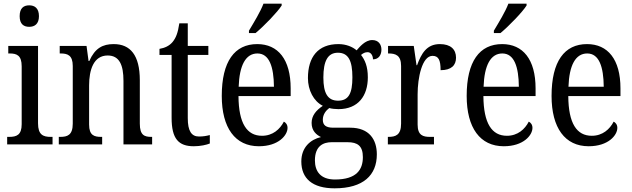

<svg xmlns="http://www.w3.org/2000/svg" viewBox="-20 -786 3438 1045"><path d="M139 -640C168 -640 192 -655 192 -698C192 -742 168 -757 139 -757C109 -757 87 -742 87 -698C87 -655 109 -640 139 -640ZM19 0H266V-41H256C215 -41 187 -52 187 -115V-536H25V-495H33C72 -495 98 -484 98 -425V-110C98 -51 70 -41 30 -41H19Z M300 0H536V-41H531C493 -41 465 -49 465 -108V-321C465 -405 489 -484 566 -484C630 -484 652 -432 652 -346V0H808V-41H804C766 -41 741 -50 741 -113V-349C741 -486 689 -546 599 -546C539 -546 497 -524 466 -454H462L451 -536H305V-495H310C347 -495 376 -486 376 -427V-113C376 -50 346 -41 308 -41H300Z M1035 10C1072 10 1105 2 1122 -5V-51C1103 -46 1086 -43 1063 -43C1022 -43 1002 -73 1002 -143V-487H1114V-536H1002V-659H956C948 -605 937 -579 919 -557C901 -536 877 -525 848 -520V-487H914V-145C914 -30 952 10 1035 10Z M1335 -619V-606H1371C1420 -647 1491 -721 1513 -756V-766H1414C1397 -721 1363 -666 1335 -619ZM1389 10C1496 10 1545 -50 1545 -90C1545 -108 1535 -119 1525 -124C1504 -83 1465 -47 1406 -47C1324 -47 1279 -114 1278 -263H1562V-305C1562 -463 1493 -546 1380 -546C1257 -546 1187 -452 1187 -264C1187 -90 1260 10 1389 10ZM1471 -314H1279C1283 -430 1317 -495 1381 -495C1446 -495 1470 -422 1471 -314Z M1801 239C1958 239 2031 167 2031 54C2031 -26 1990 -91 1886 -91H1794C1755 -91 1737 -104 1737 -134C1737 -164 1755 -185 1772 -198C1784 -194 1808 -192 1822 -192C1930 -192 1982 -265 1982 -365C1982 -425 1966 -460 1945 -487C1956 -496 1966 -502 1981 -502C1999 -502 2010 -483 2010 -463C2042 -463 2056 -488 2056 -516C2056 -544 2040 -568 2006 -568C1967 -568 1937 -530 1921 -512C1899 -531 1864 -546 1822 -546C1711 -546 1656 -476 1656 -361C1656 -295 1687 -235 1737 -210C1701 -186 1676 -157 1676 -117C1676 -74 1702 -52 1727 -40C1671 -27 1620 15 1620 93C1620 185 1680 239 1801 239ZM1820 -238C1764 -238 1740 -278 1740 -364C1740 -454 1764 -499 1819 -499C1876 -499 1898 -456 1898 -365C1898 -277 1877 -238 1820 -238ZM1803 191C1724 191 1694 146 1694 87C1694 8 1740 -12 1785 -12H1872C1926 -12 1955 8 1955 69C1955 137 1921 191 1803 191Z M2091 0H2342V-41H2320C2283 -41 2253 -49 2253 -108V-273C2253 -362 2277 -482 2334 -482C2367 -482 2378 -459 2378 -404C2437 -404 2462 -431 2462 -472C2462 -517 2433 -546 2374 -546C2302 -546 2273 -494 2250 -431H2247L2232 -536H2092V-495H2095C2132 -495 2163 -486 2163 -427V-113C2163 -50 2132 -41 2094 -41H2091Z M2668 -619V-606H2704C2753 -647 2824 -721 2846 -756V-766H2747C2730 -721 2696 -666 2668 -619ZM2722 10C2829 10 2878 -50 2878 -90C2878 -108 2868 -119 2858 -124C2837 -83 2798 -47 2739 -47C2657 -47 2612 -114 2611 -263H2895V-305C2895 -463 2826 -546 2713 -546C2590 -546 2520 -452 2520 -264C2520 -90 2593 10 2722 10ZM2804 -314H2612C2616 -430 2650 -495 2714 -495C2779 -495 2803 -422 2804 -314Z M3184 10C3291 10 3340 -50 3340 -90C3340 -108 3330 -119 3320 -124C3299 -83 3260 -47 3201 -47C3119 -47 3074 -114 3073 -263H3357V-305C3357 -463 3288 -546 3175 -546C3052 -546 2982 -452 2982 -264C2982 -90 3055 10 3184 10ZM3266 -314H3074C3078 -430 3112 -495 3176 -495C3241 -495 3265 -422 3266 -314Z"/></svg>

Font: Noto Serif Khmer Condensed
Style: Regular
Weight: 400
Width: 3
Designer: Danh Hong and the Monotype Design Team
Foundry: Monotype Imaging Inc.
Version: Version 2.004